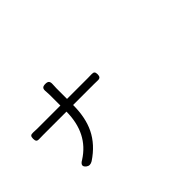

<svg xmlns="http://www.w3.org/2000/svg" viewBox="-80 -1193 1660 1660"><g transform="rotate(-45 750.0 -363.5)"><path d="M261.7 9.8Q215.8 -25.4 275.4 -58.6Q471.7 -183.6 473.6 -448.2H193.4Q157.2 -448.2 140.6 -447.3Q119.1 -446.3 111.3 -455.1Q103.5 -463.9 103.5 -486.3Q103.5 -508.8 111.8 -517.1Q120.1 -525.4 141.6 -524.4Q172.9 -522.5 191.4 -522.5H332H473.6V-652.3Q473.6 -663.1 471.7 -691.4Q471.7 -693.4 471.7 -694.3Q467.8 -722.7 477.1 -734.9Q486.3 -747.1 513.7 -747.1Q540 -747.1 549.3 -735.4Q558.6 -723.6 556.6 -697.3Q554.7 -664.1 554.7 -651.4V-522.5H808.6Q840.8 -522.5 855.5 -523.4Q876 -524.4 884.3 -516.1Q892.6 -507.8 892.6 -486.3Q892.6 -464.8 883.8 -455.6Q875 -446.3 854.5 -447.3Q839.8 -448.2 807.6 -448.2H554.7Q554.7 -294.9 502 -186.5Q446.3 -72.3 324.2 8.8Q289.1 30.3 261.7 9.8Z"/></g></svg>

Font: Bpmf GenSen Rounded R
Style: R
Weight: 400
Foundry: But Ko
Version: Version 1.320